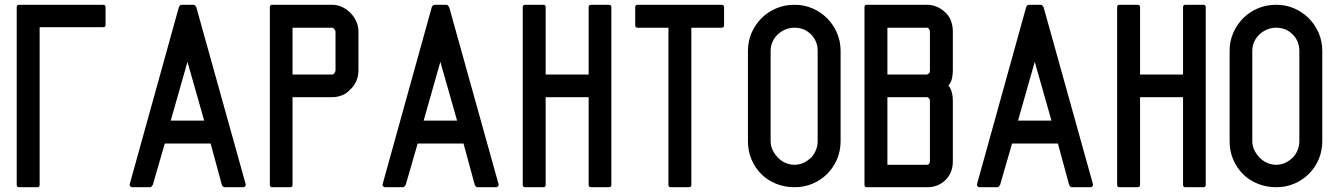

<svg xmlns="http://www.w3.org/2000/svg" viewBox="-20 -798 5607 804"><path d="M60 -778H412Q422 -778 422 -768V-693Q422 -684 412 -684H146V-24Q146 -14 136 -14H60Q50 -14 50 -24V-768Q50 -778 60 -778Z M920 -14Q917 -14 913.5 -17.5Q910 -21 909 -24L862 -197H670L620 -24Q619 -22 615.5 -18Q612 -14 609 -14H533Q529 -14 525.5 -18Q522 -22 523 -26L729 -768Q730 -771 733.5 -774.5Q737 -778 740 -778H791Q794 -778 797.5 -774Q801 -770 802 -768L1009 -26Q1010 -22 1006.5 -18Q1003 -14 999 -14ZM835 -293 765 -539 695 -293Z M1120 -14Q1110 -14 1110 -24V-768Q1110 -778 1120 -778H1371Q1393 -778 1413 -768.5Q1433 -759 1448 -743.5Q1463 -728 1472 -708Q1481 -688 1481 -666V-503Q1481 -457 1448 -424V-425Q1434 -408 1413.5 -399.5Q1393 -391 1371 -391H1205V-24Q1205 -14 1195 -14ZM1371 -486Q1372 -486 1375.5 -487.5Q1379 -489 1380 -490Q1381 -493 1383 -496.5Q1385 -500 1385 -503V-666Q1385 -670 1380 -676Q1375 -682 1371 -682H1205V-486Z M1979 -14Q1976 -14 1972.5 -17.5Q1969 -21 1968 -24L1921 -197H1729L1679 -24Q1678 -22 1674.5 -18Q1671 -14 1668 -14H1592Q1588 -14 1584.5 -18Q1581 -22 1582 -26L1788 -768Q1789 -771 1792.5 -774.5Q1796 -778 1799 -778H1850Q1853 -778 1856.5 -774Q1860 -770 1861 -768L2068 -26Q2069 -22 2065.5 -18Q2062 -14 2058 -14ZM1894 -293 1824 -539 1754 -293Z M2179 -14Q2169 -14 2169 -24V-768Q2169 -778 2179 -778H2255Q2265 -778 2265 -768V-486H2445V-768Q2445 -778 2455 -778H2530Q2540 -778 2540 -768V-24Q2540 -14 2530 -14H2455Q2445 -14 2445 -24V-391H2265V-24Q2265 -14 2255 -14Z M2875 -682V-24Q2875 -14 2865 -14H2789Q2779 -14 2779 -24V-682H2650Q2640 -682 2640 -692V-768Q2640 -778 2650 -778H3002Q3012 -778 3012 -768V-692Q3012 -682 3002 -682Z M3500 -207Q3500 -166 3485 -131Q3470 -96 3444 -70Q3418 -44 3383 -29Q3348 -14 3307 -14Q3266 -14 3230 -28.5Q3194 -43 3168 -69Q3142 -95 3127 -130Q3112 -165 3112 -207V-585Q3112 -626 3127.5 -661Q3143 -696 3169 -722Q3195 -748 3230.5 -763Q3266 -778 3307 -778Q3347 -778 3382 -763Q3417 -748 3443.5 -721.5Q3470 -695 3485 -660Q3500 -625 3500 -585ZM3404 -585Q3404 -626 3376 -654Q3348 -682 3307 -682Q3287 -682 3269 -674.5Q3251 -667 3237 -654Q3223 -641 3215 -623Q3207 -605 3207 -585V-207Q3207 -187 3215.5 -169.5Q3224 -152 3237.5 -138Q3251 -124 3269 -116Q3287 -108 3307 -108Q3327 -108 3344.5 -116Q3362 -124 3376 -138V-137Q3389 -151 3396.5 -169Q3404 -187 3404 -207Z M3600 -768Q3600 -778 3610 -778H3862Q3884 -778 3904.5 -769Q3925 -760 3940 -744V-745Q3956 -729 3963 -708.5Q3970 -688 3970 -666V-503Q3970 -486 3966.5 -470Q3963 -454 3952 -440Q3962 -426 3966 -410.5Q3970 -395 3970 -378V-122Q3970 -75 3939.5 -44.5Q3909 -14 3862 -14H3610Q3600 -14 3600 -24ZM3696 -108H3862Q3868 -108 3871 -112.5Q3874 -117 3874 -122V-378Q3874 -382 3870 -386.5Q3866 -391 3862 -391H3696ZM3696 -486H3862Q3868 -489 3871 -492Q3874 -495 3874 -503V-666Q3874 -671 3870.5 -676.5Q3867 -682 3862 -682H3696Z M4468 -14Q4465 -14 4461.5 -17.5Q4458 -21 4457 -24L4410 -197H4218L4168 -24Q4167 -22 4163.5 -18Q4160 -14 4157 -14H4081Q4077 -14 4073.5 -18Q4070 -22 4071 -26L4277 -768Q4278 -771 4281.5 -774.5Q4285 -778 4288 -778H4339Q4342 -778 4345.5 -774Q4349 -770 4350 -768L4557 -26Q4558 -22 4554.5 -18Q4551 -14 4547 -14ZM4383 -293 4313 -539 4243 -293Z M4668 -14Q4658 -14 4658 -24V-768Q4658 -778 4668 -778H4744Q4754 -778 4754 -768V-486H4934V-768Q4934 -778 4944 -778H5019Q5029 -778 5029 -768V-24Q5029 -14 5019 -14H4944Q4934 -14 4934 -24V-391H4754V-24Q4754 -14 4744 -14Z M5517 -207Q5517 -166 5502 -131Q5487 -96 5461 -70Q5435 -44 5400 -29Q5365 -14 5324 -14Q5283 -14 5247 -28.5Q5211 -43 5185 -69Q5159 -95 5144 -130Q5129 -165 5129 -207V-585Q5129 -626 5144.5 -661Q5160 -696 5186 -722Q5212 -748 5247.5 -763Q5283 -778 5324 -778Q5364 -778 5399 -763Q5434 -748 5460.5 -721.5Q5487 -695 5502 -660Q5517 -625 5517 -585ZM5421 -585Q5421 -626 5393 -654Q5365 -682 5324 -682Q5304 -682 5286 -674.5Q5268 -667 5254 -654Q5240 -641 5232 -623Q5224 -605 5224 -585V-207Q5224 -187 5232.5 -169.5Q5241 -152 5254.5 -138Q5268 -124 5286 -116Q5304 -108 5324 -108Q5344 -108 5361.5 -116Q5379 -124 5393 -138V-137Q5406 -151 5413.5 -169Q5421 -187 5421 -207Z"/></svg>

Font: Kanalisirung
Style: Regular
Weight: 500
Designer: Peter Wiegel
Foundry: Peter Wiegel
Version: 1.000